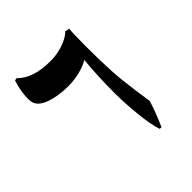

<svg xmlns="http://www.w3.org/2000/svg" viewBox="-180 -800 935 935"><g transform="rotate(-45 287.0 -333.0)"><path d="M405 1 393 0Q385 -23 379 -57.5Q373 -92 369 -131.5Q365 -171 363 -209Q361 -247 361 -277Q361 -337 363.5 -393.5Q366 -450 371 -497Q354 -486 328.5 -477.5Q303 -469 276 -465Q249 -461 225 -461Q192 -461 158 -466.5Q124 -472 97 -483Q70 -494 56.5 -510.5Q43 -527 43 -554Q43 -581 47.5 -608Q52 -635 62 -665L75 -667Q103 -638 146.5 -623.5Q190 -609 252 -609Q281 -609 310 -615.5Q339 -622 363.5 -633.5Q388 -645 404 -661L427 -656Q425 -646 424 -618.5Q423 -591 423 -542Q423 -485 424 -442.5Q425 -400 427 -365.5Q429 -331 432.5 -297.5Q436 -264 441.5 -224Q447 -184 455 -130Q445 -98 433 -66.5Q421 -35 405 1Z"/></g></svg>

Font: Noto Nastaliq Urdu Medium
Style: Regular
Weight: 500
Designer: Monotype Design Team (Patrick Giasson: type design, Kamal Mansour: OpenType code, Glenda Bellarosa). Updated by Simon Co
Foundry: Monotype Imaging Inc., Simon Cozens
Version: Version 3.007